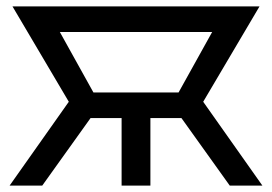

<svg xmlns="http://www.w3.org/2000/svg" viewBox="-20 -580 850 600"><path d="M450 0H360V-211H263L112 0H10L195 -262L19 -560H791L615 -262L800 0H698L547 -211H450ZM272 -291H538L643 -480H167Z"/></svg>

Font: Tektur
Style: Regular
Weight: 400
Designer: Adam Jagosz
Foundry: Adam Jagosz
Version: Version 1.005;gftools[0.9.30]